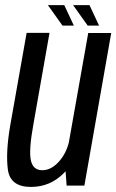

<svg xmlns="http://www.w3.org/2000/svg" viewBox="-20 -725 455 750"><path d="M240.3 0H309.6L414.5 -596.2H324.7L234 -84.4ZM173.4 -596.5H84L20.4 -237.5Q1.6 -129.8 10.8 -62.3Q20.1 5.2 100.8 5.2Q175.1 5.2 228 -47.5Q280.9 -100.2 292.5 -165.4L252.7 -186.3Q243.7 -132.9 212.6 -96.5Q181.5 -60.1 145 -60.1Q108.6 -60.1 100.4 -99.5Q92.2 -138.8 110.3 -238.6ZM322.5 -625.1H366.9L329.6 -704.9H265.6ZM224 -625.1H268.4L231.1 -704.9H167.1Z"/></svg>

Font: Anybody Thin Condensed
Style: Italic
Weight: 100
Width: 3
Italic angle: -10°
Version: Version 1.113;gftools[0.9.25]